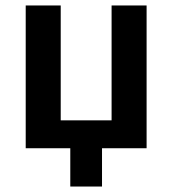

<svg xmlns="http://www.w3.org/2000/svg" viewBox="-20 -542 630 702"><path d="M237 140H353V0H516V-522H388V-102H202V-522H74V0H237Z"/></svg>

Font: Braiins Sans SemiBold
Style: Regular
Weight: 600
Designer: Mike Abbink, Paul van der Laan, Pieter van Rosmalen, Jiri Chlebus, Lubos Buracinsky
Foundry: Bold Monday, Sudetype
Version: Version 1.000;hotconv 1.0.109;makeotfexe 2.5.65596